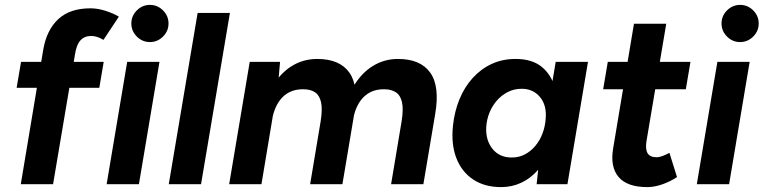

<svg xmlns="http://www.w3.org/2000/svg" viewBox="-20 -753 3122 785"><path d="M65 0 157 -551Q171 -631 218.5 -675Q266 -719 350 -719Q379 -719 410.5 -709Q442 -699 466 -685L403 -590Q388 -599 375.5 -602.5Q363 -606 353 -606Q325 -606 308.5 -587.5Q292 -569 286 -527L197 0ZM48 -394 66 -500H404L386 -394Z M416 0 500 -500H632L548 0ZM593 -581Q562 -581 539.5 -603.5Q517 -626 517 -657Q517 -688 539.5 -710.5Q562 -733 593 -733Q624 -733 646.5 -710.5Q669 -688 669 -657Q669 -626 646.5 -603.5Q624 -581 593 -581Z M670 0 788 -700H920L802 0Z M917 0 1001 -500H1125L1117 -408L1049 0ZM1248 0 1291 -257 1428 -286 1380 0ZM1579 0 1622 -257 1759 -285 1711 0ZM1291 -257Q1299 -307 1292.5 -335.5Q1286 -364 1267.5 -376Q1249 -388 1221 -388Q1169 -389 1136 -356.5Q1103 -324 1092 -262L1048 -263Q1061 -343 1093.5 -398.5Q1126 -454 1173 -483Q1220 -512 1277 -512Q1369 -512 1408.5 -456Q1448 -400 1428 -285ZM1622 -257Q1630 -307 1623.5 -335.5Q1617 -364 1598 -376Q1579 -388 1552 -388Q1500 -389 1467 -356.5Q1434 -324 1423 -262L1379 -263Q1392 -343 1424.5 -398.5Q1457 -454 1504 -483Q1551 -512 1607 -512Q1699 -512 1739 -456Q1779 -400 1759 -285Z M2174 0 2184 -93 2252 -500H2384L2300 0ZM2029 12Q1961 12 1914 -19.5Q1867 -51 1845.5 -107.5Q1824 -164 1832 -239Q1838 -297 1858.5 -347Q1879 -397 1912.5 -434Q1946 -471 1990 -491.5Q2034 -512 2088 -512Q2155 -512 2194.5 -480Q2234 -448 2249.5 -392.5Q2265 -337 2256 -263Q2250 -196 2230.5 -145Q2211 -94 2180.5 -59Q2150 -24 2111.5 -6Q2073 12 2029 12ZM2072 -109Q2102 -109 2126.5 -122Q2151 -135 2169.5 -157.5Q2188 -180 2198.5 -208.5Q2209 -237 2211 -267Q2216 -322 2188 -356Q2160 -390 2113 -390Q2082 -390 2056.5 -377Q2031 -364 2012 -342.5Q1993 -321 1981.5 -293Q1970 -265 1968 -234Q1965 -180 1993.5 -144.5Q2022 -109 2072 -109Z M2627 12Q2544 12 2509 -29.5Q2474 -71 2487 -147L2572 -656H2704L2623 -175Q2618 -142 2628 -126Q2638 -110 2665 -110Q2675 -110 2688.5 -115Q2702 -120 2717 -128L2748 -29Q2719 -10 2687 1Q2655 12 2627 12ZM2446 -388 2465 -500H2803L2784 -388Z M2829 0 2913 -500H3045L2961 0ZM3006 -581Q2975 -581 2952.5 -603.5Q2930 -626 2930 -657Q2930 -688 2952.5 -710.5Q2975 -733 3006 -733Q3037 -733 3059.5 -710.5Q3082 -688 3082 -657Q3082 -626 3059.5 -603.5Q3037 -581 3006 -581Z"/></svg>

Font: Figtree Light
Style: Bold Italic
Weight: 700
Italic angle: -9.5°
Version: Version 2.000